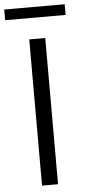

<svg xmlns="http://www.w3.org/2000/svg" viewBox="-88 -934 427 968"><g transform="rotate(-5 125.0 -450.5)"><path d="M84.5 0V-740H165.5V0ZM-28 -847V-901H278V-847Z"/></g></svg>

Font: Encode Sans
Style: Regular
Weight: 400
Designer: Multiple Designers
Foundry: Impallari Type
Version: Version 3.002; ttfautohint (v1.8.3) -l 8 -r 50 -G 200 -x 14 